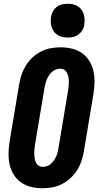

<svg xmlns="http://www.w3.org/2000/svg" viewBox="-20 -995 540 1023"><path d="M207 8Q176 8 146.5 1Q117 -6 93 -22.5Q69 -39 53.5 -64Q38 -89 31.5 -117.5Q25 -146 25.5 -177Q26 -208 31 -240L82 -545Q86 -570 94.5 -596Q103 -622 117.5 -645.5Q132 -669 153 -688.5Q174 -708 198.5 -720.5Q223 -733 249.5 -738Q276 -743 302 -743Q333 -743 362.5 -736Q392 -729 416 -712.5Q440 -696 455.5 -671Q471 -646 477.5 -617.5Q484 -589 483.5 -558Q483 -527 478 -495L427 -190Q423 -165 414.5 -139Q406 -113 391.5 -89.5Q377 -66 356 -46.5Q335 -27 310.5 -14.5Q286 -2 259.5 3Q233 8 207 8ZM207 -106Q219 -106 231 -110Q243 -114 252 -122.5Q261 -131 268 -141.5Q275 -152 280 -163Q285 -174 287.5 -186Q290 -198 292 -209L343 -514Q345 -526 346 -538Q347 -550 347 -561.5Q347 -573 344.5 -584.5Q342 -596 337.5 -606Q333 -616 323.5 -622.5Q314 -629 302 -629Q290 -629 278.5 -625Q267 -621 257.5 -612.5Q248 -604 241 -593.5Q234 -583 229.5 -572Q225 -561 222 -549Q219 -537 217 -526L166 -221Q164 -209 163 -197Q162 -185 162.5 -173.5Q163 -162 165 -150.5Q167 -139 171.5 -129Q176 -119 185.5 -112.5Q195 -106 207 -106ZM341 -795Q327 -795 313 -798Q299 -801 287 -808.5Q275 -816 267.5 -826.5Q260 -837 255.5 -850.5Q251 -864 250.5 -878Q250 -892 252 -907Q255 -922 262.5 -935.5Q270 -949 282.5 -958.5Q295 -968 310.5 -971.5Q326 -975 341 -975Q355 -975 369 -972Q383 -969 394.5 -961.5Q406 -954 414 -943.5Q422 -933 426 -919.5Q430 -906 430.5 -892Q431 -878 429 -863Q427 -848 419 -834.5Q411 -821 398.5 -811.5Q386 -802 371 -798.5Q356 -795 341 -795Z"/></svg>

Font: Iosevka Term Curly Hv Obl
Style: Regular
Weight: 900
Italic angle: -9°
Designer: Belleve Invis
Foundry: Belleve Invis
Version: Version 32.3.0